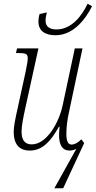

<svg xmlns="http://www.w3.org/2000/svg" viewBox="-20 -794 511 1024"><path d="M276 -606C372 -606 437 -693 471 -761L447 -774C417 -710 362 -637 281 -637C247 -637 223 -651 223 -683C223 -697 226 -714 230 -728L191 -719C186 -702 185 -688 185 -679C185 -631 218 -606 276 -606ZM387 0 270 210H317L429 -31L414 -51C397 -34 379 -23 362 -23C343 -23 334 -40 334 -81C334 -114 338 -153 349 -201L420 -536H379L315 -236C294 -135 227 -24 149 -24C110 -24 95 -50 95 -93C95 -122 104 -167 114 -213L185 -536H71L65 -511H79C118 -511 128 -507 128 -482C128 -471 124 -448 117 -413L72 -207C63 -167 53 -120 53 -91C53 -33 76 9 139 9C208 9 252 -43 294 -118H298C296 -101 295 -85 295 -73C295 -22 312 9 351 9C362 9 375 6 387 0Z"/></svg>

Font: Noto Serif Condensed ExtraLight
Style: Italic
Weight: 200
Width: 3
Italic angle: -12°
Designer: Monotype Design Team
Foundry: Monotype Imaging Inc.
Version: Version 2.013